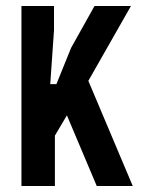

<svg xmlns="http://www.w3.org/2000/svg" viewBox="-20 -620 492 640"><path d="M51.5 0V-600H160V-519L147.5 -339.5H168L217 -460.5L295 -600H416.5L274.5 -350.5L422.5 0H302.5L203 -235.5L163 -168V0Z"/></svg>

Font: Big Shoulders Text Thin
Style: Bold
Weight: 700
Version: Version 2.002